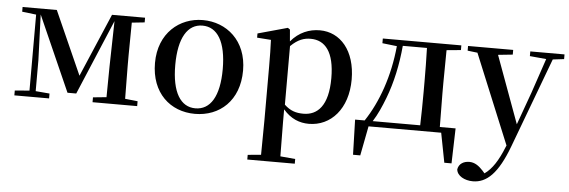

<svg xmlns="http://www.w3.org/2000/svg" viewBox="-51 -706 3377 1140"><g transform="rotate(5 1637.5 -136.0)"><path d="M127 0H247V-29L164 -36V-221L154 -492L353 -43H405L594 -491L588 -219L586 -37L506 -29V0H772V-29L697 -37L695 -232V-296L697 -491L773 -499V-527H576L415 -150L247 -527H43V-499L127 -489V-36L40 -29V0Z M1117 16C1264 16 1380 -85 1380 -265C1380 -444 1257 -543 1117 -543C978 -543 855 -443 855 -265C855 -86 970 16 1117 16ZM1117 -17C1029 -17 976 -100 976 -263C976 -426 1029 -510 1117 -510C1206 -510 1259 -426 1259 -263C1259 -100 1206 -17 1117 -17Z M1796 16C1927 16 2027 -93 2027 -268C2027 -440 1936 -543 1814 -543C1751 -543 1690 -519 1642 -462L1636 -532L1623 -541L1446 -492V-467L1529 -461C1531 -412 1532 -366 1532 -299V19L1530 224L1451 231V259H1734V231L1645 223L1643 19V-57C1688 -4 1741 16 1796 16ZM1645 -434C1689 -477 1725 -488 1764 -488C1850 -488 1906 -422 1906 -266C1906 -100 1842 -41 1759 -41C1715 -41 1681 -51 1645 -85Z M2190 -499 2277 -489C2260 -309 2203 -150 2125 -33H2068L2074 176H2117L2151 0H2584L2618 176H2661L2667 -33H2573L2571 -232V-296L2573 -491L2658 -499V-527H2190ZM2456 -33H2173C2200 -75 2222 -125 2242 -177C2279 -273 2302 -382 2312 -494H2456C2458 -438 2459 -351 2459 -296V-232C2459 -176 2458 -90 2456 -33Z M3069 -499 3167 -490 3097 -283 3027 -89 2880 -490 2967 -499V-527H2698V-499L2757 -492L2977 42L2973 51C2941 131 2906 187 2861 218L2847 202C2823 176 2798 158 2766 158C2734 158 2704 173 2698 208C2701 247 2747 271 2796 271C2878 271 2944 210 3006 44L3206 -491L3273 -499V-527H3069Z"/></g></svg>

Font: Noto Serif CJK KR SemiBold
Style: Regular
Weight: 600
Designer: Ryoko NISHIZUKA 西塚涼子 (kana & ideographs); Frank Grießhammer (Latin, Greek & Cyrillic); Wenlong ZHANG 张文龙 (bopomofo); San
Foundry: Adobe
Version: Version 2.001;hotconv 1.1.0;makeotfexe 2.6.0